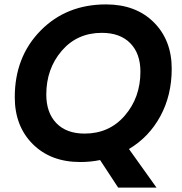

<svg xmlns="http://www.w3.org/2000/svg" viewBox="-20 -728 827 871"><path d="M190 -299Q190 -217 235.5 -169.5Q281 -122 364 -122Q476 -122 546.5 -204Q617 -286 617 -403Q617 -485 571 -532Q525 -579 442 -579Q330 -579 260 -497.5Q190 -416 190 -299ZM759 -416Q759 -296 707.5 -201Q656 -106 565 -52L690 123H516L434 -2Q392 7 344 7Q210 7 128.5 -74.5Q47 -156 47 -287Q47 -470 164 -589Q281 -708 461 -708Q596 -708 677.5 -627Q759 -546 759 -416Z"/></svg>

Font: Poppins SemiBold
Style: Italic
Weight: 600
Italic angle: -10°
Designer: Ninad Kale (Devanagari), Jonny Pinhorn (Latin)
Foundry: Indian Type Foundry
Version: Version 3.200;PS 1.000;hotconv 16.6.54;makeotf.lib2.5.65590